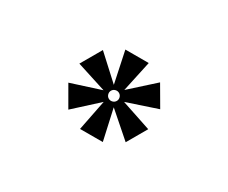

<svg xmlns="http://www.w3.org/2000/svg" viewBox="-58 -628 702 590"><g transform="rotate(-30 293.0 -333.0)"><path d="M252.4 -192.4 274.4 -303.7 191.9 -228 151.4 -297.9 255.9 -333.5 149.9 -367.2 191.4 -439 273.4 -364.7 250 -472.7H333.5L309.1 -363.3L394 -439.5L435.5 -367.7L329.1 -333.5L436 -298.8L395 -227.1L310.1 -302.2L332.5 -192.4ZM292.5 -315.9Q299.8 -315.9 305.2 -321.3Q310.5 -326.7 310.5 -334Q310.5 -341.3 305.2 -346.7Q299.8 -352.1 292.5 -352.1Q285.2 -352.1 279.8 -346.7Q274.4 -341.3 274.4 -334Q274.4 -326.7 279.8 -321.3Q285.2 -315.9 292.5 -315.9Z"/></g></svg>

Font: Cascadia Mono
Style: Bold
Weight: 700
Monospace: yes
Designer: Aaron Bell
Foundry: Saja Typeworks
Version: Version 2404.023; ttfautohint (v1.8.4)